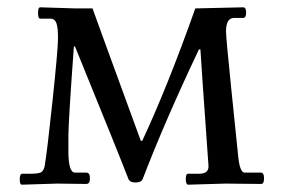

<svg xmlns="http://www.w3.org/2000/svg" viewBox="-20 -503 773 525"><path d="M514 -480 645 -483Q653 -483 653 -468.5Q653 -454 645 -454H620Q598 -454 598 -417Q598 -401 612.5 -259Q627 -117 631.5 -74Q636 -31 649 -31H693Q702 -31 702 -15.5Q702 0 694 0L596 -1L495 2Q488 2 488 -13Q488 -28 494 -28H525Q552 -28 550 -51Q530 -331 528 -368H524Q431 -172 370 -13Q366 -4 350.5 -4Q335 -4 331 -14Q304 -84 185 -376H182Q167 -169 167 -131Q167 -93 167 -90Q167 -31 185 -31H216Q226 -31 226 -15.5Q226 0 216 0L136 -1L40 2Q34 2 34 -13Q34 -28 41 -28H65Q89 -28 94.5 -33.5Q100 -39 102 -48Q109 -89 123.5 -226Q138 -363 138.5 -394.5Q139 -426 134.5 -439Q130 -452 118 -452H90Q84 -452 84 -467.5Q84 -483 90 -483L186 -480H233Q242 -454 365 -118H369Q439 -268 514 -480Z"/></svg>

Font: Sedan SC
Style: Regular
Weight: 400
Designer: Sebastian Salazar
Foundry: Sebastian Salazar
Version: Version 1.001